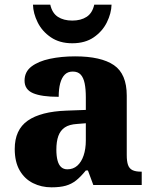

<svg xmlns="http://www.w3.org/2000/svg" viewBox="-20 -791 654 821"><path d="M200 10Q157 10 121 -8Q85 -26 64 -62.5Q43 -99 43 -154Q43 -236 98.5 -275Q154 -314 265 -318L347 -321V-375Q347 -410 342 -434.5Q337 -459 325 -472Q313 -485 291 -485Q270 -485 257 -472Q244 -459 237.5 -435Q231 -411 231 -377Q158 -377 121.5 -392.5Q85 -408 85 -446Q85 -484 114.5 -506.5Q144 -529 193 -539.5Q242 -550 301 -550Q412 -550 467 -512.5Q522 -475 522 -382V-128Q522 -101 527.5 -85.5Q533 -70 546.5 -63.5Q560 -57 582 -57H586V0H379L356 -62H347Q325 -35 305.5 -19.5Q286 -4 261.5 3Q237 10 200 10ZM268 -67Q293 -67 310.5 -82.5Q328 -98 337.5 -126Q347 -154 347 -191V-264L310 -261Q276 -259 257 -246Q238 -233 229.5 -209.5Q221 -186 221 -151Q221 -124 226 -105Q231 -86 241.5 -76.5Q252 -67 268 -67ZM289 -606Q235 -606 197.5 -631.5Q160 -657 141 -695.5Q122 -734 121 -771H195Q203 -735 227.5 -719Q252 -703 289 -703Q326 -703 350.5 -719Q375 -735 383 -771H457Q456 -734 437 -695.5Q418 -657 381 -631.5Q344 -606 289 -606Z"/></svg>

Font: Noto Serif Bengali ExtraBold
Style: Regular
Weight: 800
Designer: Juan Bruce, Universal Thirst, Indian Type Foundry and the Monotype Design Team.
Foundry: Monotype Imaging Inc.
Version: Version 2.003